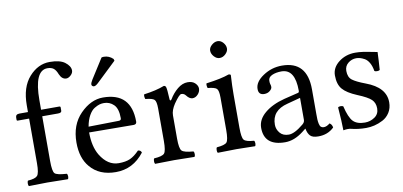

<svg xmlns="http://www.w3.org/2000/svg" viewBox="-68 -911 2380 1133"><g transform="rotate(-10 1122.5 -344.0)"><path d="M174.8 -122.1Q174.8 -60.1 187.5 -47.1Q200.2 -34.2 258.8 -30.8Q263.7 -25.9 263.9 -13.9Q264.2 -2 258.8 2Q189 0 136.2 0Q96.2 0 25.9 2Q22 -2 22 -13.9Q22 -25.9 25.9 -30.8Q69.8 -33.7 83 -48.3Q96.2 -63 96.2 -122.1V-390.1H26.9Q22 -390.1 22 -396V-409.2Q22 -429.2 44.9 -429.2H96.2V-469.2Q96.2 -578.1 149.7 -638.2Q203.1 -698.2 272.9 -698.2Q333 -698.2 362.8 -676.8Q395 -652.8 395 -626Q395 -610.8 381.1 -597.9Q367.2 -585 354 -585Q328.1 -585 314 -617.2Q304.2 -643.1 290.5 -653.6Q276.9 -664.1 253.9 -664.1Q174.8 -664.1 174.8 -485.8V-429.2H283.2Q291 -429.2 291 -422.9V-402.8Q291 -389.6 268.1 -390.1H174.8Z M579.6 -670.9Q585.4 -672.9 593.8 -672.9Q624.5 -672.9 648.4 -649.9L651.4 -639.2L536.6 -529.8Q517.6 -510.7 506.3 -511.2Q501.5 -511.2 497.1 -515.1Q492.7 -519 492.7 -523.9Q492.7 -533.7 503.9 -551.8ZM433.6 -282.2 614.7 -285.2Q629.9 -285.2 629.4 -298.8Q629.4 -356 605 -379.9Q580.6 -403.8 546.4 -403.8Q533.2 -403.8 520.5 -400.4Q507.8 -397 489.3 -386Q470.7 -375 455.6 -348.1Q440.4 -321.3 433.6 -282.2ZM695.8 -92.8Q712.9 -91.8 716.8 -77.1Q649.9 9.8 546.4 9.8Q447.3 9.8 393.6 -54.2Q346.7 -108.4 346.7 -202.1Q346.7 -308.1 410.2 -372.6Q473.6 -437 546.4 -437Q715.3 -437 715.3 -263.2Q715.3 -246.1 696.8 -246.1L430.7 -248Q430.7 -164.1 462.4 -110.8Q506.3 -39.1 571.8 -39.1Q613.8 -39.1 640.4 -51Q667 -63 695.8 -92.8Z M932.1 -357.9Q932.1 -353 935.3 -351.1Q938.5 -349.1 943.4 -356Q963.4 -390.1 992.9 -414.6Q1022.5 -439 1054.2 -439Q1083 -439 1098.6 -423.6Q1114.3 -408.2 1114.3 -391.1Q1114.3 -372.1 1099.9 -356.4Q1085.4 -340.8 1067.4 -340.8Q1048.8 -340.8 1031.2 -364.3Q1021.5 -377 1005.4 -377Q993.2 -377 959.5 -328.1Q935.5 -292 935.5 -261.2V-122.1Q935.5 -62 949 -48.6Q962.4 -35.2 1017.6 -30.8Q1022.5 -25.9 1022.5 -13.9Q1022.5 -2 1017.6 2Q947.8 0 896.5 0Q852.5 0 782.2 2Q778.3 -2 778.3 -13.9Q778.3 -25.9 782.2 -30.8Q831.1 -33.7 843.8 -47.9Q856.4 -62 856.4 -122.1V-316.9Q856.4 -358.9 845 -369.9Q833.5 -380.9 791.5 -384.8Q785.6 -401.9 789.6 -413.1Q863.8 -422.9 912.1 -441.9Q919.9 -441.9 924.3 -434.1Q929.2 -421.9 932.1 -357.9Z M1217.8 -599.1Q1217.8 -617.2 1234.9 -632.1Q1252 -647 1270 -647Q1289.1 -647 1303.5 -630.4Q1317.9 -613.8 1317.9 -595.2Q1317.9 -578.1 1302 -562.5Q1286.1 -546.9 1266.1 -546.9Q1248 -546.9 1232.9 -563.5Q1217.8 -580.1 1217.8 -599.1ZM1309.1 -122.1Q1309.1 -62 1321 -48.1Q1333 -34.2 1380.9 -30.8Q1385.7 -25.9 1385.7 -13.9Q1385.7 -2 1380.9 2Q1314.9 0 1270 0Q1224.1 0 1157.7 2Q1153.8 -2 1153.8 -13.9Q1153.8 -25.9 1157.7 -30.8Q1205.6 -34.7 1217.8 -48.3Q1230 -62 1230 -122.1V-316.9Q1230 -358.9 1218.5 -369.9Q1207 -380.9 1165 -384.8Q1159.2 -401.9 1163.1 -413.1Q1255.9 -425.3 1299.8 -441.9Q1313 -441.9 1313 -435.1Q1309.1 -371.1 1309.1 -321.3Z M1691.9 -232.9 1612.8 -211.9Q1517.6 -188 1518.1 -102.1Q1518.1 -75.2 1536.4 -53Q1554.7 -30.8 1589.8 -30.8Q1624 -30.8 1677.7 -75.2Q1691.9 -86.4 1691.9 -101.1ZM1691.9 -47.9H1689.9L1669.9 -32.2Q1615.7 9.8 1561 9.8Q1435.1 9.8 1435.1 -98.1Q1435.1 -147.9 1480.5 -186Q1525.9 -224.1 1600.1 -243.2L1686 -264.2Q1691.9 -266.1 1691.9 -275.9Q1691.9 -405.8 1610.8 -405.8Q1577.6 -405.8 1554.2 -395.3Q1530.8 -384.8 1530.8 -363.8Q1530.8 -349.6 1532.7 -344.2Q1535.6 -338.4 1536.1 -326.2Q1536.1 -314.9 1522.5 -303.5Q1508.8 -292 1488.8 -292Q1453.6 -292 1454.1 -328.1Q1454.1 -370.1 1505.6 -404.5Q1557.1 -439 1619.1 -439Q1770 -439 1770 -270V-123Q1770 -102.1 1770.5 -90.1Q1771 -78.1 1773.9 -64Q1776.9 -49.8 1783.4 -43.9Q1790 -38.1 1799.8 -38.1Q1817.9 -38.1 1836.9 -54.2Q1851.1 -46.4 1854 -26.9Q1815.9 10.3 1758.8 9.8Q1724.6 9.8 1710.7 -5.1Q1696.8 -20 1691.9 -47.9Z M1903.3 -138.2Q1908.2 -143.1 1918.9 -143.1Q1929.7 -143.1 1934.6 -139.2Q1950.7 -71.3 1973.6 -47.1Q1996.6 -22.9 2044.4 -22.9Q2076.7 -22.9 2103 -41Q2129.4 -59.1 2129.4 -92.8Q2129.4 -126 2108.9 -146Q2088.4 -166 2027.3 -190.9Q1967.3 -215.8 1942.4 -244.9Q1917.5 -273.9 1917.5 -327.1Q1917.5 -374 1959.5 -406.5Q2001.5 -439 2058.6 -439Q2081.5 -439 2105.5 -435.5Q2129.4 -432.1 2156 -426.5Q2182.6 -420.9 2189.5 -419.9Q2187.5 -366.7 2183.6 -314Q2178.7 -309.1 2167.5 -309.1Q2156.2 -309.1 2151.4 -313Q2146.5 -342.8 2135 -362.8Q2123.5 -382.8 2107.9 -391.4Q2092.3 -399.9 2080.8 -402.8Q2069.3 -405.8 2058.6 -405.8Q2031.7 -405.8 2010 -388.4Q1988.3 -371.1 1988.3 -341.8Q1988.3 -304.2 2011 -286.9Q2033.7 -269.5 2088.4 -249Q2205.6 -205.6 2205.6 -116.2Q2205.6 -81.1 2189 -54.9Q2172.4 -28.8 2146.5 -15.4Q2120.6 -2 2095.5 3.9Q2070.3 9.8 2046.4 9.8Q1997.6 9.8 1955.6 -1Q1948.7 -2.9 1935.5 -2.9Q1925.8 -2.9 1910.6 0Q1910.2 -52.2 1903.3 -138.2Z"/></g></svg>

Font: Linux Libertine O
Style: Regular
Weight: 400
Designer: Philipp H. Poll
Foundry: Philipp H. Poll
Version: Version 5.3.0